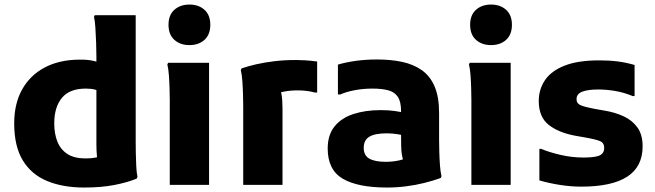

<svg xmlns="http://www.w3.org/2000/svg" viewBox="-20 -828 2932 860"><path d="M357.2 12Q261.6 12 191.1 -17.2Q120.5 -46.5 82 -109.8Q43.6 -173.1 43.6 -275.4Q43.6 -363.7 79.2 -427.4Q114.9 -491.1 180.2 -525.7Q245.6 -560.2 334.4 -560.9Q372.2 -561.6 399.3 -555.2Q426.5 -548.8 436.5 -545L435.3 -417.4Q421.5 -422.4 404.7 -426.8Q387.9 -431.2 364.2 -431.2Q291.7 -431.2 257.4 -389.7Q223 -348.2 223 -275.4Q223 -228.9 237.1 -193.6Q251.2 -158.2 282 -138.3Q312.7 -118.4 362.4 -118.4Q389.7 -118.4 407.7 -122.1Q425.7 -125.8 438.6 -130.9L426.8 -87.5Q416.5 -105.2 414.1 -129.4Q411.8 -153.6 411.8 -182.8V-574.7Q411.8 -601 410.6 -636.5Q409.4 -672 407.2 -704.4Q405 -736.8 401 -752L404.4 -760H587.8V-194.4Q587.8 -174.4 588.3 -143.8Q588.8 -113.2 590.3 -83.6Q591.8 -54 595.8 -36L592.4 -28Q550.4 -10.6 491.8 0.7Q433.1 12 357.2 12Z M828.4 -626Q787.3 -626 761 -649.5Q734.8 -673 734.8 -716.8Q734.8 -760.6 761 -784.1Q787.3 -807.6 828.4 -807.6Q869.8 -807.6 895.9 -784.1Q922 -760.6 922 -716.8Q922 -673 895.9 -649.5Q869.8 -626 828.4 -626ZM740.4 0V-380.4Q740.4 -400.4 739.5 -431Q738.7 -461.6 736.5 -491.2Q734.3 -520.8 729.6 -538.8L733 -546.8H916.4V0Z M1069.4 0V-352.4Q1069.4 -372.4 1068.5 -403.7Q1067.7 -435 1065.5 -465.3Q1063.3 -495.6 1058.6 -513.6L1062 -521.6Q1090.8 -531.6 1127.5 -540Q1164.3 -548.4 1208.7 -553.8Q1253.2 -559.2 1305.8 -559.2Q1320.7 -559.2 1346.2 -557.9Q1371.7 -556.5 1400.6 -552.4V-413.6H1389.8Q1373.3 -418.4 1353.6 -420.8Q1333.8 -423.2 1314.6 -423.2Q1281.5 -423.2 1252.8 -417.8Q1224 -412.5 1203.9 -403.3L1228.2 -441.6Q1245.4 -418.4 1245.4 -340V0Z M1714 12Q1582.3 12 1515 -27.7Q1447.8 -67.4 1447.8 -162.8Q1447.8 -223.6 1478.4 -261.6Q1509 -299.6 1562.9 -317.2Q1616.8 -334.8 1686 -334.8Q1719.6 -334.8 1747.6 -330.9Q1775.7 -327 1800.6 -320.8V-218Q1786.2 -222.8 1761.2 -226.8Q1736.3 -230.8 1713.2 -230.8Q1659.5 -230.8 1634.4 -215.7Q1609.2 -200.7 1609.2 -165.6Q1609.2 -131.4 1634.6 -117.3Q1660 -103.2 1706.8 -103.2Q1738.4 -103.2 1767.3 -109.4Q1796.3 -115.5 1816.4 -132.1L1795.6 -83.4Q1789.4 -99.1 1785.4 -112.3Q1781.5 -125.4 1779.4 -139.9Q1777.4 -154.4 1776.9 -174.8Q1776.4 -195.2 1776.4 -226.4V-330.8Q1776.4 -372.4 1762 -394.1Q1747.7 -415.8 1719.1 -423.5Q1690.6 -431.2 1648.4 -431.2Q1605.2 -431.2 1566.8 -423.6Q1528.4 -416.1 1504.4 -404.8H1493.6V-538.6Q1529.6 -549.4 1574.4 -555.5Q1619.3 -561.6 1668.8 -561.6Q1730 -561.6 1780.9 -550.9Q1831.8 -540.1 1869.2 -513.8Q1906.6 -487.5 1926.7 -440.7Q1946.8 -393.9 1946.8 -320.8V-200Q1946.8 -178.6 1947.7 -147.6Q1948.5 -116.7 1950.7 -86.8Q1952.9 -56.8 1957.6 -38.8L1954.2 -30.8Q1919.1 -18.1 1879.8 -8.4Q1840.5 1.3 1798.6 6.6Q1756.6 12 1714 12Z M2179.4 -626Q2138.3 -626 2112 -649.5Q2085.8 -673 2085.8 -716.8Q2085.8 -760.6 2112 -784.1Q2138.3 -807.6 2179.4 -807.6Q2220.8 -807.6 2246.9 -784.1Q2273 -760.6 2273 -716.8Q2273 -673 2246.9 -649.5Q2220.8 -626 2179.4 -626ZM2091.4 0V-380.4Q2091.4 -400.4 2090.5 -431Q2089.7 -461.6 2087.5 -491.2Q2085.3 -520.8 2080.6 -538.8L2084 -546.8H2267.4V0Z M2396 -161.2H2404Q2440 -145.9 2490.8 -134.2Q2541.5 -122.4 2592.8 -122.4Q2613.1 -122.4 2630 -123.9Q2646.8 -125.4 2659.4 -129.3Q2672 -133.1 2679.2 -142.2Q2686.4 -151.3 2686.4 -165.8Q2686.4 -187.8 2667.9 -195.8Q2649.4 -203.8 2603.3 -211.8L2558.1 -219.8Q2481.5 -233.8 2437.4 -269Q2393.2 -304.2 2393.2 -375.6Q2393.2 -428 2421.3 -469.3Q2449.3 -510.6 2509.2 -534.1Q2569 -557.6 2664 -557.6Q2709.3 -557.6 2746.5 -552.9Q2783.7 -548.1 2822.4 -537V-397.6H2814.4Q2773 -414.5 2733.9 -420.8Q2694.8 -427.2 2660 -427.2Q2614.1 -427.2 2588.3 -417.5Q2562.4 -407.8 2562.4 -383.5Q2562.4 -363.9 2582.5 -355.9Q2602.6 -347.9 2642.4 -340.6L2687.6 -332.6Q2735 -324.9 2773.7 -306.9Q2812.4 -288.9 2835.4 -256.7Q2858.4 -224.4 2858.4 -172.8Q2858.4 -81.3 2789.6 -36.7Q2720.7 8 2583.2 8Q2536.4 8 2486.3 0Q2436.2 -8 2396 -20Z"/></svg>

Font: Kufam
Style: Regular
Weight: 400
Designer: Wael Morcos, Artur Schmal
Foundry: Original Type
Version: Version 1.301; ttfautohint (v1.8.3)